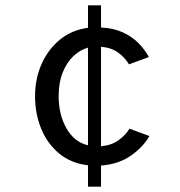

<svg xmlns="http://www.w3.org/2000/svg" viewBox="-20 -606 672 716"><path d="M308.2 90V10.3Q244.5 3 200.4 -33.7Q156.3 -70.4 133.5 -126.4Q110.7 -182.3 110.7 -247Q110.7 -312.5 135.3 -367.7Q159.9 -422.8 204.1 -458.7Q248.4 -494.5 308.2 -502.3V-586H356.7V-503.4Q403.7 -501.3 438.5 -485.1Q473.3 -469 497.2 -444.4Q521.1 -419.7 535.2 -393.2L461 -366.1Q446.1 -391.4 420.7 -409.8Q395.4 -428.3 356.7 -431.7V-60.5Q395.9 -64.1 422.4 -83.3Q448.8 -102.5 462.7 -126.1L537.3 -98.7Q514.3 -58.3 468.6 -26Q422.9 6.3 356.7 11.4V90ZM308.2 -64.1V-428.4Q278.1 -419.9 253.3 -396.2Q228.4 -372.5 213.6 -335Q198.7 -297.4 198.7 -247.8Q198.7 -178.3 227.9 -127.3Q257 -76.2 308.2 -64.1Z"/></svg>

Font: Atkinson Hyperlegible Mono ExtraLight
Style: Regular
Weight: 200
Monospace: yes
Designer: Elliott Scott, Megan Eiswerth, Linus Boman, Theodore Petrosky, Letters from Sweden
Foundry: Applied Design Works, Letters from Sweden
Version: Version 2.001